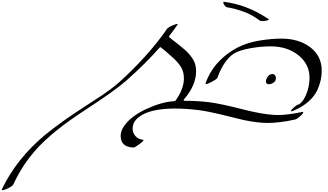

<svg xmlns="http://www.w3.org/2000/svg" viewBox="-1058 -1346 3691 2158"><path d="M1959 -1132Q1972 -1123 1943 -1116Q1897 -1105 1868 -1112Q1864 -1114 1862 -1115Q1762 -1189 1663 -1221Q1568 -1253 1494 -1264Q1477 -1266 1459 -1297Q1443 -1327 1459 -1326Q1586 -1309 1700 -1267Q1836 -1216 1959 -1132ZM-907 725Q-916 747 -980 776Q-1038 802 -1038 786Q-1039 784 -1037 781Q-869 432 -545 165Q-380 30 -111 -145Q-80 -165 -10.5 -210Q59 -255 94 -278.5Q129 -302 181 -340.5Q233 -379 275 -416Q423 -547 569 -708Q715 -869 819 -1021Q834 -1042 898 -1067Q943 -1084 939 -1072Q939 -1070 937 -1067Q888 -999 845 -942Q837 -932 846 -926Q981 -821 1019 -787Q1078 -734 1112 -678Q1146 -622 1146 -545Q1146 -387 1009 -228Q1004 -222 1006.5 -217.5Q1009 -213 1016 -213Q1161 -213 1285 -198Q1364 -188 1452 -169Q1540 -150 1642.5 -124Q1745 -98 1804 -86Q1965 -53 2068 -53Q2175 -53 2340 -88Q2355 -91 2349 -78Q2337 -54 2294 -22Q2272 -5 2260 -3Q2085 36 1948 36Q1841 36 1680 3Q1659 -2 1463.5 -50Q1268 -98 1162 -110Q1024 -126 905 -126Q774 -126 670 -103Q566 -80 499.5 -28Q433 24 433 99Q433 148 464.5 183.5Q496 219 548 225Q573 227 510 273Q457 312 444 312Q298 309 298 179Q298 127 336 71Q415 -42 588 -121.5Q761 -201 900 -209Q912 -211 917 -218Q1009 -348 1009 -465Q1009 -539 976.5 -592Q944 -645 885 -698Q799 -776 752 -812Q743 -820 735 -810Q579 -633 364 -442Q278 -368 170.5 -292.5Q63 -217 -67 -132Q-197 -47 -268 4Q-433 121 -558.5 239Q-684 357 -780 498Q-851 603 -907 725ZM2224 -96Q2209 -91 2212 -100Q2219 -119 2260 -151Q2279 -166 2291 -170Q2304 -173 2312 -179Q2359 -216 2390 -300.5Q2421 -385 2421 -472Q2421 -618 2307 -716Q2179 -825 1984 -825Q1879 -825 1760 -804.5Q1641 -784 1576 -747Q1512 -707 1463 -631.5Q1414 -556 1386 -472Q1382 -458 1322 -426Q1251 -388 1252 -409Q1252 -410 1253 -412Q1336 -646 1568 -787Q1695 -864 1865 -891Q1994 -912 2104 -912Q2301 -912 2429.5 -814.5Q2558 -717 2558 -551Q2558 -444 2512.5 -342Q2467 -240 2358 -165Q2294 -121 2224 -96ZM1962 -399Q1950 -399 1940.5 -406.5Q1931 -414 1931 -427Q1931 -458 1952.5 -486Q1974 -514 2005 -514Q2022 -514 2032.5 -500.5Q2043 -487 2043 -469Q2043 -440 2025 -424Q1994 -399 1962 -399Z"/></svg>

Font: Joscelyn
Style: Regular
Weight: 400
Designer: Peter S. Baker
Version: Version 1.012